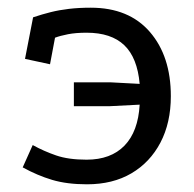

<svg xmlns="http://www.w3.org/2000/svg" viewBox="-20 -464 504 499"><path d="M343 -246Q337 -314 303 -346.5Q269 -379 205 -379Q177 -379 156.5 -375Q136 -371 123 -366L110 -297L45 -311L66 -419Q90 -427 112 -432.5Q134 -438 159.5 -441Q185 -444 216 -444Q315 -444 369.5 -381Q424 -318 424 -214Q424 -145 397 -93.5Q370 -42 321.5 -13.5Q273 15 206 15Q154 15 115.5 3.5Q77 -8 39 -29L65 -87Q94 -71 126 -60Q158 -49 205 -49Q268 -49 303.5 -85.5Q339 -122 343 -192L265 -188H172V-250H268Z"/></svg>

Font: Podkova
Style: Regular
Weight: 400
Designer: Ilya Yudin
Foundry: Cyreal (www.cyreal.org)
Version: Version 2.103